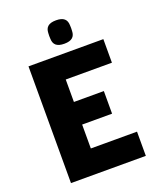

<svg xmlns="http://www.w3.org/2000/svg" viewBox="-167 -1033 934 1133"><g transform="rotate(-20 300.0 -466.5)"><path d="M549 -733H79V0H549V-152H259V-302H447V-444H259V-585H549ZM256 -841C257 -806 276 -786 324 -786C372 -786 391 -806 392 -841C393 -855 393 -864 392 -878C391 -913 372 -933 324 -933C276 -933 257 -913 256 -878C255 -864 255 -855 256 -841Z"/></g></svg>

Font: Kreadon Extra Bold
Style: Regular
Weight: 800
Designer: kohakuno
Foundry: StudioGnu
Version: Version 1.000;Glyphs 3.1.2 (3151)